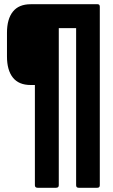

<svg xmlns="http://www.w3.org/2000/svg" viewBox="-20 -703 534 908"><path d="M158 185Q145 185 145 173V-301H125Q69 -301 41 -336Q13 -371 13 -436V-548Q13 -613 41 -648Q69 -683 125 -683H442Q452 -683 452 -671V173Q452 185 440 185H352Q340 185 340 173V-570H258V173Q258 185 245 185Z"/></svg>

Font: Sofia Sans Condensed ExtraBold
Style: Regular
Weight: 800
Designer: Botio Nikoltchev, Ani Petrova
Foundry: lettersoup
Version: Version 4.101